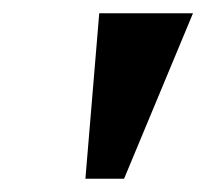

<svg xmlns="http://www.w3.org/2000/svg" viewBox="-20 -645 312 290"><path d="M109 -375 129.9 -625H271.5L167.4 -375Z"/></svg>

Font: Afacad
Style: Italic
Weight: 400
Italic angle: -14°
Designer: Kristian Moeller
Foundry: Dicotype
Version: Version 1.000